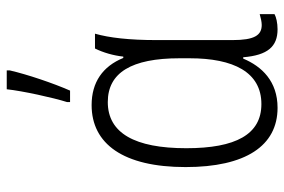

<svg xmlns="http://www.w3.org/2000/svg" viewBox="-157 -677 844 570"><g transform="rotate(-90 265.0 -392.0)"><path d="M247 -615V-606H281C303 -656 329 -733 341 -785V-794H285C280 -747 260 -656 247 -615ZM230 10C309 10 353 -37 376 -92H380C386 -19 412 10 463 10C482 10 499 6 508 1V-43C498 -40 485 -37 476 -37C445 -37 431 -59 431 -124V-349C431 -431 438 -490 450 -532H406C394 -508 385 -477 382 -448H378C353 -509 306 -542 238 -542C123 -542 54 -448 54 -263C54 -85 117 10 230 10ZM241 -38C151 -38 110 -114 110 -261C110 -414 155 -494 247 -494C334 -494 377 -424 377 -281V-251C377 -121 336 -38 241 -38Z"/></g></svg>

Font: Noto Sans Mono Condensed Light
Style: Regular
Weight: 300
Width: 3
Designer: Monotype Design Team
Foundry: Monotype Imaging Inc.
Version: Version 2.014